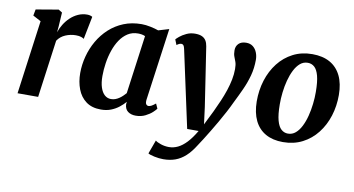

<svg xmlns="http://www.w3.org/2000/svg" viewBox="-78 -767 2247 1217"><g transform="rotate(10 1045.0 -159.0)"><path d="M45.7 0 110.2 -475 58.6 -502.4 66.3 -542.9 210.5 -567.4 234.3 -552.6 228.7 -462.1 225.2 -424.2Q233.7 -450.2 249.4 -475.8Q265 -501.4 286.9 -522.2Q308.8 -542.9 336 -555.3Q363.2 -567.7 394.4 -567.7Q405.9 -567.7 414.9 -564.9Q423.9 -562.2 427.9 -558.9L398.8 -412.2Q394.8 -416.2 381.6 -421.2Q368.3 -426.1 346.6 -426.1Q329.8 -426.1 312.7 -422.7Q295.7 -419.2 279.9 -412.5Q264.1 -405.8 251.1 -395.2Q238.1 -384.6 228.8 -370.4L178.2 0Z M857.9 -103.1Q855.2 -81.8 861.1 -73.2Q867 -64.6 876.9 -64.6Q884.8 -64.6 895.2 -69.9Q905.5 -75.2 921.7 -88.4L935.7 -57.5Q930.7 -49.7 913.3 -33.4Q895.9 -17.1 868.8 -3.6Q841.7 10 807.1 10Q776.9 10 757 -4.8Q737.1 -19.6 735.5 -50.7L737.3 -66.7Q721 -47.8 698.7 -30.2Q676.4 -12.5 647.8 -1.3Q619.2 10 583.1 10Q524.8 10 487.4 -17.8Q450 -45.6 432.3 -92.4Q414.5 -139.1 414.5 -195.4Q414.5 -249.6 428.7 -303.2Q442.8 -356.9 470.2 -404.5Q497.7 -452.2 537.8 -489.1Q577.9 -525.9 629.9 -547Q682 -568 745 -568Q771.5 -568 802.2 -561.5Q832.8 -555.1 854.2 -547.3L922.2 -567.7ZM778.6 -497Q768.1 -501.7 756.4 -503.8Q744.7 -505.8 732.6 -505.8Q695.6 -505.8 666.9 -487.6Q638.3 -469.3 617.3 -438.2Q596.4 -407 582.9 -367.4Q569.3 -327.8 562.9 -285Q556.4 -242.2 556.4 -201.1Q556.4 -158.3 566.2 -128.1Q576 -97.9 593.6 -82.2Q611.3 -66.5 634.9 -66.5Q649.7 -66.5 662.8 -71.4Q675.9 -76.2 687.4 -84.2Q699 -92.1 708.9 -101.7Q718.9 -111.2 727.2 -120.7Z M1036.6 -459.6Q1033.1 -476.5 1027.8 -482.6Q1022.5 -488.8 1014.7 -488.8Q1007.4 -488.8 1000.3 -485.7Q993.2 -482.5 984.6 -475.8L970.8 -509.8Q975.3 -515.8 992 -529.7Q1008.7 -543.6 1034 -555.5Q1059.3 -567.4 1088.8 -567.4Q1116.3 -567.4 1133.4 -559.5Q1150.4 -551.6 1159.6 -536.6Q1168.7 -521.6 1171.9 -500.4Q1179.1 -452.5 1186.5 -404.9Q1193.9 -357.2 1201 -309.8Q1208.2 -262.3 1215.4 -214.8Q1222.6 -167.4 1229.8 -119.8L1243.8 -11.1L1289.6 -103.6Q1307.7 -141.4 1323.4 -178.3Q1339.2 -215.2 1351.1 -251Q1363 -286.9 1369.9 -321.7Q1376.8 -356.6 1376.8 -390.1Q1376.8 -418.5 1370.9 -435.3Q1365 -452.1 1358.8 -467.5Q1352.7 -483 1352.7 -507.1Q1352.7 -533.8 1369.7 -550.4Q1386.6 -567.1 1418.3 -567.1Q1444.3 -567.1 1461.7 -553.5Q1479 -539.9 1487.8 -517.7Q1496.6 -495.5 1496.6 -470.4Q1496.6 -417 1483.5 -368.6Q1470.3 -320.1 1449.2 -274Q1428.2 -228 1404.7 -181.1Q1390.1 -149.5 1371.6 -114.7Q1353.1 -79.9 1332.9 -44.9Q1312.8 -10 1293.3 22.1Q1273.8 54.3 1256.8 81.1Q1239.8 107.9 1227.5 126.3Q1199.5 171.4 1169.2 199Q1138.9 226.5 1104.4 238.9Q1069.8 251.4 1027.6 251.4Q1000.4 251.4 970 245Q939.6 238.6 928.9 231.3L961.2 142.9Q971.2 152.1 996.6 160.7Q1022 169.3 1049.4 169.3Q1078.7 169.3 1106.5 155.9Q1134.3 142.5 1162 113.2Q1189.6 83.9 1217.5 36.2H1143.8Z M1843.8 -568.7Q1910.7 -568.7 1957.2 -542.7Q2003.6 -516.7 2028.3 -466.3Q2052.9 -415.8 2053.3 -342.8Q2053.6 -271.6 2033.4 -207.5Q2013.1 -143.4 1974.3 -93.8Q1935.6 -44.2 1880.1 -15.7Q1824.7 12.8 1755 12.8Q1689.8 12.8 1643.5 -13.2Q1597.2 -39.3 1572.7 -89.7Q1548.3 -140.2 1547.6 -212.6Q1547.2 -284.6 1567.4 -348.9Q1587.6 -413.2 1626.2 -462.6Q1664.8 -512.1 1719.9 -540.4Q1774.9 -568.7 1843.8 -568.7ZM1824.6 -509.7Q1796.7 -509.7 1775.4 -491.6Q1754.2 -473.4 1738.8 -442.9Q1723.4 -412.4 1713.4 -374.5Q1703.5 -336.7 1698.9 -296.5Q1694.3 -256.4 1694.7 -219.6Q1695 -154.5 1705.4 -116.4Q1715.8 -78.3 1734.4 -62Q1752.9 -45.6 1777.3 -45.6Q1805 -45.6 1826.1 -63.6Q1847.2 -81.6 1862.5 -112.1Q1877.9 -142.6 1887.6 -180.6Q1897.3 -218.6 1901.9 -258.8Q1906.6 -299.1 1906.2 -336.4Q1905.8 -401.9 1895.7 -439.7Q1885.5 -477.5 1867.4 -493.6Q1849.3 -509.7 1824.6 -509.7Z"/></g></svg>

Font: Merriweather Light
Style: Italic
Weight: 300
Italic angle: -7.8°
Designer: Eben Sorkin
Foundry: Eben Sorkin
Version: Version 2.101